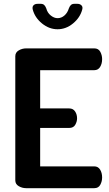

<svg xmlns="http://www.w3.org/2000/svg" viewBox="-20 -984 570 1004"><path d="M117 0Q96 0 78 -10.5Q60 -21 60 -41V-690Q60 -710 78 -720.5Q96 -731 117 -731H473Q495 -731 504.5 -713Q514 -695 514 -675Q514 -651 503.5 -634Q493 -617 473 -617H190V-417H342Q362 -417 372.5 -401.5Q383 -386 383 -365Q383 -348 373.5 -331.5Q364 -315 342 -315H190V-114H473Q493 -114 503.5 -97Q514 -80 514 -56Q514 -36 504.5 -18Q495 0 473 0ZM281 -831Q237 -831 199.5 -861.5Q162 -892 151 -935Q148 -949 155.5 -956.5Q163 -964 177 -964H193Q205 -964 211.5 -957.5Q218 -951 222 -940Q228 -917 245.5 -903Q263 -889 281 -889Q301 -889 317 -903Q333 -917 340 -940Q344 -951 350.5 -957.5Q357 -964 369 -964H385Q398 -964 406 -956Q414 -948 410 -934Q399 -892 362 -861.5Q325 -831 281 -831Z"/></svg>

Font: Dosis
Style: Bold
Weight: 700
Designer: EdgarTolentino, PabloImpallari, IginoMarini
Foundry: EdgarTolentino, PabloImpallari, IginoMarini
Version: Version 3.001; ttfautohint (v1.8.2)